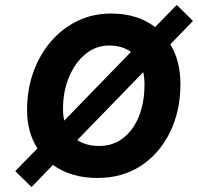

<svg xmlns="http://www.w3.org/2000/svg" viewBox="-20 -715 804 780"><path d="M90 -268Q90 -351 115.5 -422Q141 -493 187 -546.5Q233 -600 295 -630Q357 -660 432 -660Q538 -660 610 -605L698 -695L764 -630L672 -535Q713 -467 713 -374Q713 -264 670.5 -177.5Q628 -91 552.5 -41.5Q477 8 376 8Q268 8 195 -45L108 45L42 -20L132 -112Q90 -178 90 -268ZM236 -272Q236 -247 241 -225L512 -504Q477 -530 423 -530Q370 -530 328 -496Q286 -462 261 -403.5Q236 -345 236 -272ZM567 -372Q567 -399 562 -422L294 -146Q330 -122 384 -122Q438 -122 479.5 -153.5Q521 -185 544 -241.5Q567 -298 567 -372Z"/></svg>

Font: Overused Grotesk
Style: Bold Italic
Weight: 700
Italic angle: -10°
Version: Version 0.003